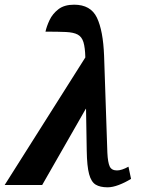

<svg xmlns="http://www.w3.org/2000/svg" viewBox="-42 -789 609 819"><path d="M-22 0 322 -544Q321 -586 314 -609Q307 -632 289.5 -641.5Q272 -651 239 -652.5Q206 -654 152 -654Q157 -677 169.5 -703.5Q182 -730 207 -749.5Q232 -769 274 -769Q345 -769 371.5 -713.5Q398 -658 402 -551L416 -137Q418 -96 426 -79Q434 -62 457 -62Q477 -62 506 -78L517 -26Q491 -10 464.5 0Q438 10 417 10Q385 10 366 -1.5Q347 -13 338 -46.5Q329 -80 328 -146L325 -325H324L138 0Z"/></svg>

Font: Noto Serif ExtraCondensed
Style: Bold Italic
Weight: 700
Width: 2
Italic angle: -12°
Designer: Monotype Design Team
Foundry: Monotype Imaging Inc.
Version: Version 2.013; ttfautohint (v1.8.4.7-5d5b)